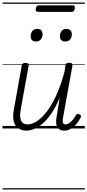

<svg xmlns="http://www.w3.org/2000/svg" viewBox="-20 -1009 686 1508"><path d="M187 17Q152 17 125.5 0Q99 -17 88.5 -54.5Q78 -92 90 -154L151 -495Q153 -506 159.5 -510.5Q166 -515 179 -515Q195 -515 201 -509.5Q207 -504 205 -493L144 -157Q136 -116 139 -88Q142 -60 156 -46Q170 -32 197 -32Q229 -32 266 -54.5Q303 -77 342.5 -126Q382 -175 419 -254Q456 -333 487 -446L494 -496Q497 -508 503.5 -512Q510 -516 524 -516Q538 -516 544.5 -511Q551 -506 549 -495L477 -96Q473 -74 472.5 -60Q472 -46 477.5 -39Q483 -32 494 -32Q509 -32 523.5 -41.5Q538 -51 551.5 -68Q565 -85 578 -106Q583 -114 589.5 -115Q596 -116 605 -110Q614 -105 616 -99Q618 -93 614 -87Q602 -62 582.5 -38Q563 -14 537.5 1.5Q512 17 484 17Q462 17 448.5 8.5Q435 0 428 -14.5Q421 -29 420.5 -50.5Q420 -72 426 -99L449 -243Q419 -170 385.5 -120.5Q352 -71 317 -40.5Q282 -10 248.5 3.5Q215 17 187 17ZM262 -683Q243 -683 232 -693.5Q221 -704 221 -725Q221 -749 234 -765.5Q247 -782 272 -782Q291 -782 302.5 -771.5Q314 -761 314 -740Q314 -716 300.5 -699.5Q287 -683 262 -683ZM492 -683Q473 -683 462 -693.5Q451 -704 451 -725Q451 -749 464 -765.5Q477 -782 502 -782Q521 -782 532.5 -771.5Q544 -761 544 -740Q544 -716 531 -699.5Q518 -683 492 -683ZM278 -916Q266 -916 262.5 -922.5Q259 -929 261 -941Q263 -954 268.5 -960.5Q274 -967 285 -967H551Q563 -967 566 -960Q569 -953 567 -941Q565 -928 559.5 -922Q554 -916 543 -916ZM0 469H646V479H0ZM0 -20H646V0H0ZM0 -505H646V-500H0ZM0 -989H646V-979H0Z"/></svg>

Font: Playwrite DE VA Guides
Style: Regular
Weight: 400
Designer: Veronika Burian, José Scaglione
Foundry: TypeTogether
Version: Version 1.003